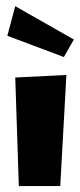

<svg xmlns="http://www.w3.org/2000/svg" viewBox="-20 -612 261 627"><path d="M188.5 -425.8 3.9 -495.1 29.8 -591.8 221.2 -482.9ZM41.5 -4.4 29.8 -358.9 196.8 -367.2 176.8 -4.4Z"/></svg>

Font: Some Time Later
Style: Regular
Weight: 400
Version: Version 003.300